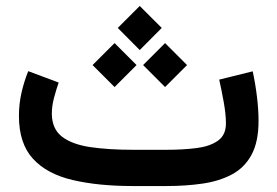

<svg xmlns="http://www.w3.org/2000/svg" viewBox="-20 -624 930 644"><path d="M538.6 0H425.3Q309.1 0 223.1 -20.3Q137.2 -40.5 90.3 -91.8Q43.5 -143.1 43.5 -235.4Q43.5 -275.4 52.2 -313.5Q61 -351.6 74.7 -385.3L176.8 -347.2Q168.9 -324.7 161.4 -296.6Q153.8 -268.6 153.8 -242.7Q154.3 -190.9 188.7 -165Q223.1 -139.2 284.2 -130.4Q345.2 -121.6 425.3 -121.6H539.6Q593.3 -121.6 638.4 -127.2Q683.6 -132.8 710.7 -151.9Q737.8 -170.9 737.8 -210Q737.8 -240.2 730.7 -280Q723.6 -319.8 715.3 -356.9L827.6 -384.8Q836.9 -341.8 842 -298.6Q847.2 -255.4 847.2 -218.8Q847.2 -147.9 823.5 -104.5Q799.8 -61 757.3 -38.6Q714.8 -16.1 658.9 -8.1Q603 0 538.6 0ZM448.7 -604 522.5 -530.3 448.7 -456.1 375 -530.3ZM533.7 -479.5 607.4 -405.8 533.7 -332 460 -405.8ZM364.3 -479.5 438 -405.8 364.3 -332 290.5 -405.8Z"/></svg>

Font: Vazirmatn UI NL SemiBold
Style: Regular
Weight: 600
Designer: Saber Rastikerdar
Foundry: Saber Rastikerdar
Version: Version 33.003